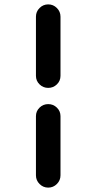

<svg xmlns="http://www.w3.org/2000/svg" viewBox="-20 -773 484 876"><path d="M256 -427Q256 -404 239.5 -388Q223 -372 200 -372Q177 -372 160.5 -388Q144 -404 144 -427V-697Q144 -720 160.5 -736.5Q177 -753 200 -753Q223 -753 239.5 -736.5Q256 -720 256 -697ZM256 27Q256 50 239.5 66.5Q223 83 200 83Q177 83 160.5 66.5Q144 50 144 27V-243Q144 -266 160.5 -282Q177 -298 200 -298Q223 -298 239.5 -282Q256 -266 256 -243Z"/></svg>

Font: Tsukimi Rounded
Style: Bold
Weight: 700
Designer: Takashi Funayama
Foundry: Takashi Funayama
Version: Version 1.032; ttfautohint (v1.8.3)